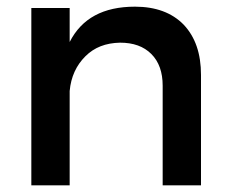

<svg xmlns="http://www.w3.org/2000/svg" viewBox="-20 -556 691 576"><path d="M531 -482C496 -518 447 -536 385 -536C290 -536 225 -501 189 -430V-532H74V0H189V-283C193 -326 209 -360 236 -387C263 -414 297 -427 340 -428C380 -428 411 -417 434 -394C457 -371 468 -339 468 -299V0H583V-331C583 -395 566 -445 531 -482Z"/></svg>

Font: Argentum Sans
Style: Regular
Weight: 400
Designer: Julieta Ulanovsky
Foundry: Julieta Ulanovsky
Version: Version 5.001;March 29, 2019;FontCreator 11.5.0.2425 64-bit